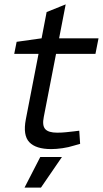

<svg xmlns="http://www.w3.org/2000/svg" viewBox="-20 -674 470 877"><path d="M214 7Q144 7 114 -24.5Q84 -56 98 -129L156 -428H45L56 -483L170 -499L193 -619L280 -654L250 -499H430L416 -428H236L180 -140Q172 -101 186.5 -84.5Q201 -68 241 -68Q263 -68 281 -70Q299 -72 318 -74L342 -77L346 -17L318 -9Q293 -1 265 3Q237 7 214 7ZM92 183 164 43H263L167 183Z"/></svg>

Font: REM Light
Style: Italic
Weight: 300
Italic angle: -11°
Designer: Octavio Pardo
Foundry: Ashler Design
Version: Version 1.005;gftools[0.9.28]